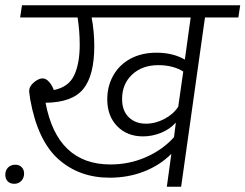

<svg xmlns="http://www.w3.org/2000/svg" viewBox="-44 -705 927 725"><path d="M856 -639H730L640 0H586L603 -124Q560 -81 500 -57.5Q440 -34 370 -34Q255 -34 176.5 -104Q98 -174 70 -330Q66 -358 66 -360Q66 -379 84 -394Q102 -409 117 -409Q130 -409 142 -395Q154 -381 159 -365Q215 -376 236 -420.5Q257 -465 257 -536Q257 -588 249 -639H32L39 -685H863ZM676 -639H302Q312 -586 312 -531Q312 -420 270.5 -369Q229 -318 128 -317Q172 -84 373 -84Q445 -84 508 -112Q571 -140 613 -187L620 -242Q596 -216 563 -203Q530 -190 496 -190Q436 -190 398.5 -228.5Q361 -267 361 -330Q361 -380 384 -420.5Q407 -461 449 -483.5Q491 -506 547 -506Q609 -506 654 -480ZM648 -435Q609 -459 554 -459Q493 -459 455 -423.5Q417 -388 417 -331Q417 -287 442 -262.5Q467 -238 507 -238Q543 -238 577 -256Q611 -274 629 -302ZM-24 -45Q-24 -62 -13.5 -72.5Q-3 -83 14 -83Q29 -83 38 -73.5Q47 -64 47 -50Q47 -33 36.5 -22Q26 -11 10 -11Q-6 -11 -15 -20.5Q-24 -30 -24 -45Z"/></svg>

Font: FiraGO Light
Style: Italic
Weight: 300
Italic angle: -8°
Designer: bBox Type GmbH
Foundry: bBox Type GmbH
Version: Version 1.001